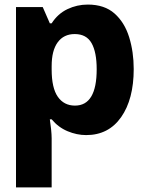

<svg xmlns="http://www.w3.org/2000/svg" viewBox="-20 -580 640 840"><path d="M50 240V-549H167L198 -478H206Q233 -520 275 -540Q317 -560 364 -560Q437 -560 481 -521Q525 -482 545 -417.5Q565 -353 565 -278Q565 -146 510 -67.5Q455 11 357 11Q316 11 275.5 -6Q235 -23 206 -58H198Q201 -39 203.5 -15Q206 9 206 25V240ZM308 -118Q403 -118 403 -277Q403 -352 380.5 -391.5Q358 -431 307 -431Q259 -431 232.5 -395Q206 -359 206 -291V-276Q206 -195 233 -156.5Q260 -118 308 -118Z"/></svg>

Font: Noto Sans Mono ExtraBold
Style: Regular
Weight: 800
Designer: Monotype Design Team
Foundry: Monotype Imaging Inc.
Version: Version 2.014